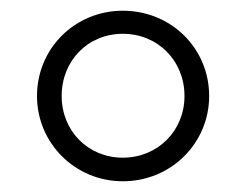

<svg xmlns="http://www.w3.org/2000/svg" viewBox="-20 -725 459 358"><path d="M209 -387C299 -387 370 -458 370 -546C370 -635 299 -705 209 -705C120 -705 49 -635 49 -546C49 -458 120 -387 209 -387ZM209 -431C144 -431 95 -481 95 -546C95 -612 144 -662 209 -662C274 -662 324 -612 324 -546C324 -481 274 -431 209 -431Z"/></svg>

Font: Montserrat-Alt1
Style: Regular
Weight: 400
Designer: Differentunic
Foundry: Differentunic
Version: Version 7.222